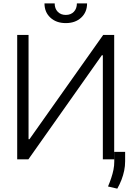

<svg xmlns="http://www.w3.org/2000/svg" viewBox="-20 -932 769 1123"><path d="M80.6 -727.5H147V-117.7H152.3L583.5 -727.5H647.9V0H581.5V-608.9H575.7L146 0H80.6ZM364.7 -796.9Q309.1 -796.9 274.7 -828.9Q240.2 -860.8 240.2 -912.1H299.8Q299.8 -881.8 317.6 -863.3Q335.4 -844.7 364.7 -844.7Q394.5 -844.7 412.1 -863.3Q429.7 -881.8 429.7 -912.1H489.3Q489.3 -860.8 454.8 -828.9Q420.4 -796.9 364.7 -796.9ZM711.9 -43.9V11.2Q711.9 39.6 706.3 66.4Q700.7 93.3 690.7 119.4Q680.7 145.5 666 171.4L611.8 158.7Q622.6 133.3 630.6 109.1Q638.7 85 643.6 61Q648.4 37.1 648.4 12.7V-43.9Z"/></svg>

Font: Inter Tight Light
Style: Regular
Weight: 300
Designer: Rasmus Andersson
Foundry: rsms
Version: Version 3.004